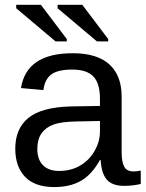

<svg xmlns="http://www.w3.org/2000/svg" viewBox="-20 -756 596 786"><path d="M202.1 9.8Q122.6 9.8 82.5 -32.2Q42.5 -74.2 42.5 -147.5Q42.5 -229.5 96.4 -273.4Q150.4 -317.4 270.5 -320.3L389.2 -322.3V-351.1Q389.2 -415.5 361.8 -443.4Q334.5 -471.2 275.9 -471.2Q216.8 -471.2 189.9 -451.2Q163.1 -431.2 157.7 -387.2L65.9 -395.5Q88.4 -538.1 277.8 -538.1Q377.4 -538.1 427.7 -492.4Q478 -446.8 478 -360.4V-132.8Q478 -93.8 488.3 -74Q498.5 -54.2 527.3 -54.2Q540 -54.2 556.2 -57.6V-2.9Q522.9 4.9 488.3 4.9Q439.5 4.9 417.2 -20.8Q395 -46.4 392.1 -101.1H389.2Q355.5 -40.5 310.8 -15.4Q266.1 9.8 202.1 9.8ZM222.2 -56.2Q270.5 -56.2 308.1 -78.1Q345.7 -100.1 367.4 -138.4Q389.2 -176.8 389.2 -217.3V-260.7L293 -258.8Q231 -257.8 199 -246.1Q167 -234.4 149.9 -210Q132.8 -185.5 132.8 -146Q132.8 -103 156 -79.6Q179.2 -56.2 222.2 -56.2ZM377 -586.4 215.8 -722.2V-736.3H316.9L422.9 -596.2V-586.4ZM207.5 -586.4 46.4 -722.2V-736.3H147.5L253.4 -596.2V-586.4Z"/></svg>

Font: Arial
Style: Regular
Weight: 400
Designer: Steve Matteson
Foundry: Ascender Corporation
Version: Version 2.00.3